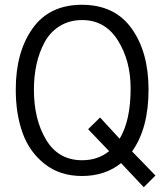

<svg xmlns="http://www.w3.org/2000/svg" viewBox="-20 -730 691 804"><path d="M533 -96 631 5 582 54 487 -47Q420 7 323 7Q231 7 167 -43.5Q103 -94 74.5 -173.5Q46 -253 46 -355Q46 -512 116.5 -611Q187 -710 323 -710Q460 -710 531 -611Q602 -512 602 -355Q602 -192 533 -96ZM399 -238 481 -149Q527 -225 527 -360Q527 -476 473.5 -561Q420 -646 324 -646Q271 -646 230.5 -621Q190 -596 167 -553.5Q144 -511 133 -461Q122 -411 122 -355Q122 -229 173.5 -144Q225 -59 324 -59Q390 -59 437 -97L349 -189Z"/></svg>

Font: Gudea
Style: Regular
Weight: 400
Designer: Agustina Mingote
Foundry: Agustina Mingote
Version: Version 1.002